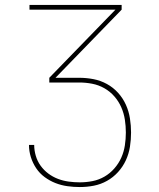

<svg xmlns="http://www.w3.org/2000/svg" viewBox="-20 -540 640 775"><path d="M302 215Q277 215 252 211.5Q227 208 204 199Q181 190 160.5 175Q140 160 126 139Q112 118 104.5 94Q97 70 97 45H118Q118 67 124.5 89Q131 111 144 129Q157 147 175 160.5Q193 174 214 182Q235 190 257.5 193Q280 196 302 196Q328 196 353.5 191Q379 186 401.5 173Q424 160 441.5 140Q459 120 469.5 96.5Q480 73 484 47Q488 21 488 -5Q488 -31 484 -57Q480 -83 469.5 -107Q459 -131 441.5 -151Q424 -171 401 -184Q378 -197 352 -202Q326 -207 300 -207H179V-226L446 -501H99V-520H471V-501L204 -226H300Q329 -226 357.5 -220.5Q386 -215 411.5 -201Q437 -187 456.5 -165.5Q476 -144 488 -117.5Q500 -91 504.5 -62Q509 -33 509 -5Q509 24 504.5 52.5Q500 81 488 107Q476 133 456.5 154.5Q437 176 412 190Q387 204 359 209.5Q331 215 302 215Z"/></svg>

Font: Iosevka SS04 Thin Extended
Style: Regular
Weight: 100
Width: 7
Monospace: yes
Designer: Belleve Invis
Foundry: Belleve Invis
Version: Version 19.0.0; ttfautohint (v1.8.4)